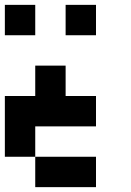

<svg xmlns="http://www.w3.org/2000/svg" viewBox="-20 -770 540 790"><path d="M0 -625V-750H125V-625ZM250 -625V-750H375V-625ZM125 -125H0V-375H125V-500H250V-375H375V-250H125ZM125 0V-125H375V0Z"/></svg>

Font: Tiny5
Style: Regular
Weight: 400
Designer: Stefan Schmidt
Foundry: Made with Bits'n'Picas by Kreative Software
Version: Version 1.002; ttfautohint (v1.8.4.7-5d5b)